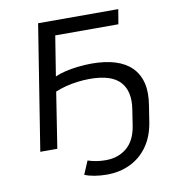

<svg xmlns="http://www.w3.org/2000/svg" viewBox="-95 -791 989 1066"><g transform="rotate(-10 400.0 -258.0)"><path d="M422 189Q386 189 353 183.5Q320 178 297 168L329 93Q349 100 374.5 104.5Q400 109 429 109Q500 109 548 69Q596 29 609 -52L623 -143Q639 -243 590 -297Q541 -351 420 -351Q385 -351 349.5 -346.5Q314 -342 282 -333.5Q250 -325 224 -314L175 0H79L191 -705H643L629 -622H273L237 -397Q261 -408 294.5 -416Q328 -424 367 -428.5Q406 -433 444 -433Q520 -433 576.5 -415.5Q633 -398 668.5 -362.5Q704 -327 717 -274Q730 -221 718 -149L703 -53Q690 24 651.5 78Q613 132 554 160.5Q495 189 422 189Z"/></g></svg>

Font: Nunito Sans 7pt SemiExpanded
Style: Italic
Weight: 400
Width: 6
Italic angle: -9°
Designer: Vernon Adams
Foundry: Vernon Adams
Version: Version 3.101;gftools[0.9.27]